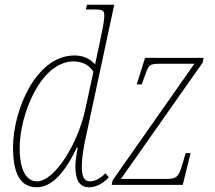

<svg xmlns="http://www.w3.org/2000/svg" viewBox="-20 -780 906 810"><path d="M135 10C187 10 244 -31 304 -157H308C303 -131 298 -102 298 -78C298 -19 316 10 356 10C385 10 414 -5 439 -32L425 -49C400 -24 379 -15 359 -15C333 -15 325 -39 325 -78C325 -112 332 -157 342 -201L462 -760H347L342 -740H379C416 -740 420 -734 420 -715C420 -702 417 -679 412 -655L398 -587C393 -561 386 -534 381 -508C361 -532 332 -546 294 -546C132 -546 35 -315 35 -158C35 -49 65 10 135 10ZM451 0H751L784 -134H763L751 -92C733 -32 728 -25 674 -25H490L835 -516L839 -536H592L557 -424H578L591 -460C608 -509 611 -511 659 -511H800L455 -19ZM136 -15C93 -15 63 -58 63 -157C63 -291 149 -521 291 -521C326 -521 357 -506 374 -477L339 -315C307 -171 210 -15 136 -15Z"/></svg>

Font: Noto Serif SemiCondensed Thin
Style: Italic
Weight: 100
Width: 4
Italic angle: -12°
Designer: Monotype Design Team
Foundry: Monotype Imaging Inc.
Version: Version 2.013